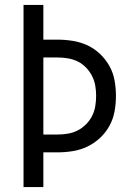

<svg xmlns="http://www.w3.org/2000/svg" viewBox="-20 -755 540 775"><path d="M75 0H155V-140H212Q243 -140 274 -145Q305 -150 333 -163.5Q361 -177 384 -198.5Q407 -220 422 -247.5Q437 -275 442.5 -306Q448 -337 448 -368Q448 -399 442.5 -430Q437 -461 422 -488Q407 -515 384 -537Q361 -559 333 -572Q305 -585 274 -590Q243 -595 212 -595H155V-735H75ZM155 -212V-523H212Q233 -523 254 -519.5Q275 -516 293.5 -507Q312 -498 327 -482.5Q342 -467 351.5 -448.5Q361 -430 364.5 -409.5Q368 -389 368 -368Q368 -347 364.5 -326Q361 -305 351.5 -286.5Q342 -268 327 -253Q312 -238 293.5 -228.5Q275 -219 254 -215.5Q233 -212 212 -212Z"/></svg>

Font: Iosevka SS09
Style: Regular
Weight: 400
Monospace: yes
Designer: Belleve Invis
Foundry: Belleve Invis
Version: Version 5.2.1; ttfautohint (v1.8.3)